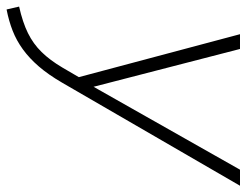

<svg xmlns="http://www.w3.org/2000/svg" viewBox="-128 -436 767 598"><g transform="rotate(90 256.0 -136.5)"><path d="M-14 227 -23 188Q26 177 59.5 160.5Q93 144 118.5 118Q144 92 167 53L202 -7L200 14L63 -500H109L234 -16H211L485 -500H535L214 54Q189 97 163.5 126.5Q138 156 110.5 176Q83 196 52.5 208Q22 220 -14 227Z"/></g></svg>

Font: Mulish ExtraLight
Style: Italic
Weight: 200
Italic angle: -9°
Designer: Vernon Adams
Foundry: Vernon Adams
Version: Version 3.603